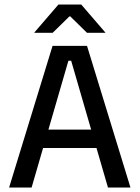

<svg xmlns="http://www.w3.org/2000/svg" viewBox="-20 -846 630 866"><path d="M122.5 0H21L217 -639H372.5L568.5 0H467L301 -572H288.5ZM439.5 -178.5H149V-261.5H439.5ZM135 -699.5 243.5 -825.5H346.5L455 -699.5V-698H372.5L297 -772H293L217.5 -698H135Z"/></svg>

Font: Anek Kannada Medium
Style: Regular
Weight: 500
Designer: Vaishnavi Murthy, Maithili Shingre (Kannada) & Yesha Goshar (Latin)
Foundry: Ek Type
Version: Version 1.003